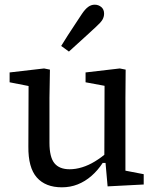

<svg xmlns="http://www.w3.org/2000/svg" viewBox="-20 -787 668 819"><path d="M244 12Q174 12 137 -30Q100 -72 101 -162L102 -448L133 -414L21 -436V-478L168 -495L193 -490L191 -369V-178Q191 -117 212 -91Q233 -65 277 -65Q303 -65 330.5 -73.5Q358 -82 385 -98.5Q412 -115 438 -137L446 -92H418Q397 -60 370 -36.5Q343 -13 311.5 -0.5Q280 12 244 12ZM439 8 429 -105 425 -106 426 -421 345 -436V-478L491 -495L516 -490L515 -369V-59L593 -44V0ZM241 -591Q255 -614 269.5 -636.5Q284 -659 299 -681.5Q314 -704 329 -727Q343 -748 356 -757.5Q369 -767 384 -767Q400 -767 412 -757Q424 -747 424 -729Q424 -715 417 -703Q410 -691 390 -673Q371 -655 351.5 -637.5Q332 -620 313 -602.5Q294 -585 274 -567Z"/></svg>

Font: Source Serif 4
Style: Regular
Weight: 400
Designer: Frank Grießhammer
Foundry: Adobe Systems Incorporated
Version: Version 4.004;hotconv 1.0.116;makeotfexe 2.5.65601